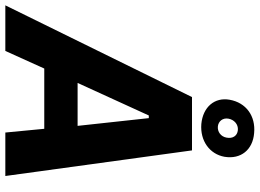

<svg xmlns="http://www.w3.org/2000/svg" viewBox="-197 -827 974 720"><g transform="rotate(90 290.0 -467.0)"><path d="M-50 0H121L187 -146H413L427 0H590L494 -700H294ZM395 -735C458 -730 508 -766 518 -822C528 -883 492 -928 429 -933C365 -939 315 -903 304 -841C294 -785 331 -741 395 -735ZM404 -797C385 -799 371 -815 375 -837C379 -858 396 -874 418 -872C439 -870 451 -853 446 -829C442 -808 424 -795 404 -797ZM241 -271 363 -538H373L402 -271Z"/></g></svg>

Font: Fixel Text 20240404
Style: Bold Italic
Weight: 700
Width: 4
Italic angle: -10°
Designer: AlfaBravo + MacPaw
Foundry: Kyrylo Tkachov, Marchela Mozhyna, Serhii Makarenko, Maria Weinstein, Zakhar Kryvoshyya
Version: Version 1.211;Glyphs 3.2 (3225)